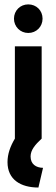

<svg xmlns="http://www.w3.org/2000/svg" viewBox="-20 -626 255 867"><path d="M107.6 -477.1C144.4 -477.1 172.2 -505.6 172.2 -541.7C172.2 -578.5 144.4 -606.2 107.6 -606.2C71.5 -606.2 43.1 -578.5 43.1 -541.7C43.1 -505.6 71.5 -477.1 107.6 -477.1ZM153.5 220.8 174.3 131.9C142.4 131.2 118.1 115.3 118.1 80.6C118.1 51.4 138.9 27.1 168.1 0V-416.7H47.2V0C26.4 34.7 13.9 69.4 13.9 106.2C13.9 184.7 72.9 220.8 153.5 220.8Z"/></svg>

Font: Afacad
Style: Bold
Weight: 700
Designer: Kristian Moeller
Foundry: Dicotype
Version: Version 1.000